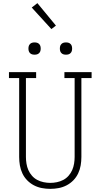

<svg xmlns="http://www.w3.org/2000/svg" viewBox="-20 -1194 640 1222"><path d="M300 8Q273 8 246.5 3Q220 -2 196 -14.5Q172 -27 153 -46.5Q134 -66 122.5 -90.5Q111 -115 106.5 -141.5Q102 -168 102 -195V-697H37V-735H210V-697H145V-195Q145 -174 148.5 -152.5Q152 -131 160.5 -111.5Q169 -92 183.5 -75.5Q198 -59 217 -49Q236 -39 257.5 -34.5Q279 -30 300 -30Q321 -30 342.5 -34.5Q364 -39 383 -49Q402 -59 416.5 -75.5Q431 -92 439.5 -111.5Q448 -131 451.5 -152.5Q455 -174 455 -195V-697H390V-735H563V-697H498V-195Q498 -168 493.5 -141.5Q489 -115 477.5 -90.5Q466 -66 447 -46.5Q428 -27 404 -14.5Q380 -2 353.5 3Q327 8 300 8ZM400 -846Q392 -846 384.5 -848Q377 -850 371 -856Q365 -862 363 -869.5Q361 -877 361 -885Q361 -893 363 -900.5Q365 -908 371 -914Q377 -920 384.5 -922Q392 -924 400 -924Q408 -924 415.5 -922Q423 -920 429 -914Q435 -908 437 -900.5Q439 -893 439 -885Q439 -877 437 -869.5Q435 -862 429 -856Q423 -850 415.5 -848Q408 -846 400 -846ZM200 -846Q192 -846 184.5 -848Q177 -850 171 -856Q165 -862 163 -869.5Q161 -877 161 -885Q161 -893 163 -900.5Q165 -908 171 -914Q177 -920 184.5 -922Q192 -924 200 -924Q208 -924 215.5 -922Q223 -920 229 -914Q235 -908 237 -900.5Q239 -893 239 -885Q239 -877 237 -869.5Q235 -862 229 -856Q223 -850 215.5 -848Q208 -846 200 -846ZM307 -1009 182 -1146 218 -1174 336 -1031Z"/></svg>

Font: Iosevka Curly Slab XLtEx
Style: Regular
Weight: 200
Width: 7
Monospace: yes
Designer: Belleve Invis
Foundry: Belleve Invis
Version: Version 11.1.0; ttfautohint (v1.8.3)